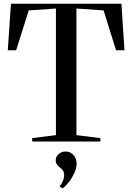

<svg xmlns="http://www.w3.org/2000/svg" viewBox="-20 -763 713 1035"><path d="M281.5 -34.5V-717L135 -707L67 -492H22L39 -743H634.5L651 -492H605.5L538.5 -707L392 -717V-34.5L521 -18.5V0H153.5V-18.5ZM393 119Q393 143 381 169.2Q369 195.5 351.8 217.8Q334.5 240 318.5 252H317.5L302.5 243.5V240.5Q315 224.5 320.5 208.5Q326 192.5 326 182.5Q326 172 322.2 161.8Q318.5 151.5 303.5 140.5Q293.5 133 287 124Q280.5 115 280.5 101.5Q280.5 88 287.5 77.5Q294.5 67 306.2 60.5Q318 54 332 54H335Q360 54 376.5 73Q393 92 393 119Z"/></svg>

Font: Merriweather 144pt
Style: Regular
Weight: 400
Version: Version 2.100